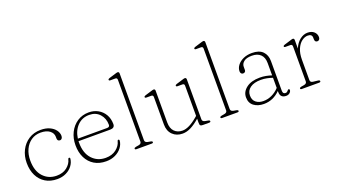

<svg xmlns="http://www.w3.org/2000/svg" viewBox="-61 -1242 3122 1770"><g transform="rotate(-20 1500.0 -357.5)"><path d="M440 -352.5Q440 -337.5 432.8 -327.8Q425.5 -318 414.5 -318Q388 -318 388 -347.5V-361Q388 -397.5 356.2 -421.8Q324.5 -446 268 -446Q215.5 -446 175.8 -419Q136 -392 113.8 -344.5Q91.5 -297 91.5 -236Q91.5 -134 143 -77.8Q194.5 -21.5 275 -21.5Q336 -21.5 375.8 -53.2Q415.5 -85 425 -126.5Q427.5 -138 436 -138Q446 -138 445 -126Q441 -89 417.5 -58Q394 -27 355.8 -8.5Q317.5 10 269.5 10Q202.5 10 154 -19.5Q105.5 -49 79.2 -102.2Q53 -155.5 53 -226Q53 -294 81 -349.2Q109 -404.5 159.5 -437Q210 -469.5 277 -469.5Q327.5 -469.5 364 -452.8Q400.5 -436 420.2 -409Q440 -382 440 -352.5Z M926.5 -290Q926.5 -252 881 -252H570.5Q570.5 -244 570.5 -236.5Q570.5 -134.5 622.5 -78Q674.5 -21.5 755.5 -21.5Q818 -21.5 858.8 -53.5Q899.5 -85.5 909.5 -127.5Q911.5 -139 920 -139Q929.5 -139 929.5 -126.5Q925.5 -89.5 901.5 -58.5Q877.5 -27.5 838.2 -8.8Q799 10 749.5 10Q682 10 633.2 -19.5Q584.5 -49 558 -102.2Q531.5 -155.5 531.5 -226Q531.5 -294 559 -349.2Q586.5 -404.5 635.5 -437Q684.5 -469.5 748.5 -469.5Q799 -469.5 839.2 -447Q879.5 -424.5 903 -384.2Q926.5 -344 926.5 -290ZM744.5 -446Q675 -446 629 -398.8Q583 -351.5 573 -276H859Q885.5 -276 885.5 -298.5Q885.5 -361.5 847.2 -403.8Q809 -446 744.5 -446Z M1140.5 -709V-54Q1140.5 -32 1167.5 -27L1195 -22Q1212 -19 1212 -10Q1212 0 1197 0H1048Q1033 0 1033 -10Q1033 -18.5 1050 -22L1079 -27Q1105.5 -32 1105.5 -53.5V-659Q1105.5 -679 1087 -679H1039Q1024.5 -679 1024.5 -688.5Q1024.5 -696.5 1038.5 -701L1097.5 -719Q1106 -721.5 1113.2 -723.8Q1120.5 -726 1125 -726Q1140.5 -726 1140.5 -709Z M1363 -127V-396Q1363 -416 1344.5 -416H1296.5Q1282 -416 1282 -425.5Q1282 -433.5 1296 -438L1355 -456Q1363.5 -458.5 1370.8 -460.8Q1378 -463 1382.5 -463Q1398 -463 1398 -446V-135.5Q1398 -76 1428 -45.8Q1458 -15.5 1506.5 -15.5Q1570 -15.5 1657.5 -90.5L1669 -100.5V-396Q1669 -416 1650.5 -416H1602.5Q1588 -416 1588 -425.5Q1588 -433.5 1602 -438L1661 -456Q1669.5 -458.5 1676.8 -460.8Q1684 -463 1688.5 -463Q1704 -463 1704 -446V-54Q1704 -32 1731 -27L1758.5 -22Q1775.5 -19 1775.5 -10Q1775.5 0 1760.5 0H1699Q1681 0 1675 -6Q1669 -12 1669 -32.5V-72.5Q1620.5 -30 1579.2 -9.5Q1538 11 1498.5 11Q1438.5 11 1400.8 -26.2Q1363 -63.5 1363 -127Z M1981.5 -709V-54Q1981.5 -32 2008.5 -27L2036 -22Q2053 -19 2053 -10Q2053 0 2038 0H1889Q1874 0 1874 -10Q1874 -18.5 1891 -22L1920 -27Q1946.5 -32 1946.5 -53.5V-659Q1946.5 -679 1928 -679H1880Q1865.5 -679 1865.5 -688.5Q1865.5 -696.5 1879.5 -701L1938.5 -719Q1947 -721.5 1954.2 -723.8Q1961.5 -726 1966 -726Q1981.5 -726 1981.5 -709Z M2159.5 -103Q2159.5 -157 2207.8 -194.2Q2256 -231.5 2340.5 -231.5Q2371 -231.5 2400.8 -225.8Q2430.5 -220 2455.5 -211.5V-332Q2455.5 -388 2425.2 -417Q2395 -446 2340.5 -446Q2287 -446 2261.8 -425.2Q2236.5 -404.5 2236.5 -376.5V-344.5Q2236.5 -332 2229 -325.8Q2221.5 -319.5 2210.5 -319.5Q2199.5 -319.5 2192.5 -327.8Q2185.5 -336 2185.5 -349Q2185.5 -380 2206 -407.5Q2226.5 -435 2263.5 -452.2Q2300.5 -469.5 2349.5 -469.5Q2420.5 -469.5 2455.5 -433.8Q2490.5 -398 2490.5 -339.5V-48Q2490.5 -16.5 2515.5 -16.5Q2527 -16.5 2532.2 -21Q2537.5 -25.5 2541.5 -30.5Q2544.5 -33.5 2547.2 -36.5Q2550 -39.5 2554 -39.5Q2563 -39.5 2563 -28.5Q2563 -14.5 2549.2 -2Q2535.5 10.5 2513 10.5Q2486 10.5 2470.8 -3.8Q2455.5 -18 2455.5 -50.5V-58.5Q2387.5 10.5 2296 10.5Q2236.5 10.5 2198 -18.5Q2159.5 -47.5 2159.5 -103ZM2199.5 -106.5Q2199.5 -62 2228 -39.2Q2256.5 -16.5 2299.5 -16.5Q2342 -16 2382.2 -34.5Q2422.5 -53 2455.5 -88.5V-188Q2430.5 -196.5 2402.2 -202.5Q2374 -208.5 2342.5 -208.5Q2276 -208.5 2237.8 -181.2Q2199.5 -154 2199.5 -106.5Z M2763 -446.5V-362.5Q2783.5 -413.5 2819.8 -441.8Q2856 -470 2895 -470Q2935 -470 2958.5 -448.8Q2982 -427.5 2982 -396Q2982 -382 2974.8 -373Q2967.5 -364 2956 -364Q2930.5 -364 2930.5 -394V-407.5Q2930.5 -444 2889 -444Q2858.5 -444 2829.5 -422.2Q2800.5 -400.5 2781.8 -357.8Q2763 -315 2763 -252.5V-54Q2763 -30 2790 -27.5L2837 -22Q2854.5 -20 2854.5 -10Q2854.5 0 2839 0H2670.5Q2655.5 0 2655.5 -10Q2655.5 -18.5 2672.5 -22L2701.5 -27Q2728 -32 2728 -53.5V-396Q2728 -416.5 2709.5 -416.5H2661.5Q2647 -416.5 2647 -425.5Q2647 -433.5 2661 -438L2720 -456Q2728.5 -458.5 2735.8 -461Q2743 -463.5 2747.5 -463.5Q2763 -463.5 2763 -446.5Z"/></g></svg>

Font: Fraunces 9pt Soft Thin
Style: Regular
Weight: 100
Version: Version 1.000;[b76b70a41]